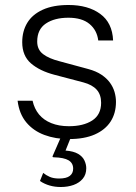

<svg xmlns="http://www.w3.org/2000/svg" viewBox="-20 -547 544 769"><path d="M256 10Q202 10 157.8 -6.5Q113.5 -23 85.2 -57Q57 -91 50.5 -143.5H110.5Q117.5 -111.5 136.2 -88.8Q155 -66 185.5 -53.8Q216 -41.5 256 -41.5Q314 -41.5 349.5 -64.5Q385 -87.5 385 -135.5Q385 -168 367.2 -187.8Q349.5 -207.5 314 -217L198 -247.5Q139 -263 104 -293.2Q69 -323.5 69 -378Q69 -422 89.2 -455.5Q109.5 -489 151 -508Q192.5 -527 254.5 -527Q332.5 -527 381.2 -491.5Q430 -456 433 -385H373.5Q368.5 -426 338.5 -451Q308.5 -476 254 -476Q198.5 -476 163.8 -452.8Q129 -429.5 129 -380.5Q129 -348.5 152.2 -330.5Q175.5 -312.5 219 -301.5L333.5 -270.5Q365 -262 386.2 -247.8Q407.5 -233.5 420.2 -216Q433 -198.5 438.8 -178.5Q444.5 -158.5 444.5 -139Q444.5 -93.5 423 -60.2Q401.5 -27 359.8 -8.5Q318 10 256 10ZM325.5 127Q325.5 152 311.5 168.8Q297.5 185.5 274.5 193.8Q251.5 202 223.5 202Q199.5 202 178.8 196Q158 190 140 178L153 145.5Q164.5 155 179.5 161.5Q194.5 168 216.5 168Q246 168 259.5 157.5Q273 147 273 128.5Q273 106 254.5 95Q236 84 196 83Q191.5 83 190.8 81.5Q190 80 191 77.5L227 -5H267L242.5 56Q274.5 58.5 292.8 69.2Q311 80 318.2 95.8Q325.5 111.5 325.5 127Z"/></svg>

Font: Public Sans ExtraLight
Style: Regular
Weight: 250
Designer: The Public Sans Project Authors: Dan O. Williams and USWDS (Libre Franklin designed by Pablo Impallari and Rodrigo Fuenz
Version: Version 1.007